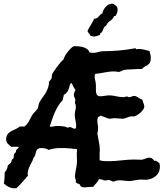

<svg xmlns="http://www.w3.org/2000/svg" viewBox="-20 -985 893 1035"><path d="M839 -106C829 -111 826 -119 815 -119L811 -118C805 -130 796 -135 784 -135C770 -135 756 -124 740 -124C726 -124 713 -125 699 -125C656 -125 612 -116 569 -116C552 -116 534 -116 517 -121V-161C518 -168 518 -175 518 -182C518 -204 508 -243 505 -264C507 -277 509 -289 509 -300C509 -308 506 -316 505 -325V-337C505 -343 506 -349 509 -355C510 -355 510 -355 511 -355C516 -355 517 -361 522 -361C531 -361 559 -345 573 -345C581 -345 588 -348 596 -348C611 -348 625 -345 639 -345C658 -345 674 -358 691 -358C694 -358 697 -357 700 -357C714 -357 758 -388 758 -411C758 -424 748 -435 748 -448C732 -450 720 -468 703 -468C693 -468 686 -461 677 -461C671 -461 668 -465 665 -465C658 -465 652 -461 646 -461C619 -461 595 -471 569 -471C553 -471 536 -466 520 -466C496 -466 497 -490 497 -508C497 -514 497 -520 497 -526C497 -544 490 -558 490 -574C490 -579 491 -583 494 -587C527 -589 558 -600 592 -600C602 -600 611 -599 621 -597C638 -602 645 -610 665 -610C686 -610 706 -613 726 -613C730 -613 734 -613 738 -613H745C763 -636 793 -628 793 -672C793 -685 789 -697 786 -710C768 -714 749 -721 730 -721C725 -721 719 -721 715 -719C714 -721 711 -725 709 -725C705 -725 702 -723 699 -723C647 -714 592 -709 540 -709C512 -709 504 -700 486 -700C479 -700 471 -701 463 -702C451 -737 396 -736 379 -736C369 -736 330 -693 322 -664C307 -654 262 -592 260 -582C259 -575 260 -568 257 -561C253 -553 243 -545 243 -540C243 -538 244 -536 244 -534C244 -533 244 -532 244 -532C234 -481 211 -468 192 -432C187 -422 188 -410 183 -400C175 -386 160 -377 153 -364C138 -336 134 -321 112 -303H87C62 -281 13 -281 13 -233C13 -214 28 -204 42 -193C48 -194 54 -194 61 -194C67 -194 74 -194 81 -193V-191C79 -184 69 -181 67 -175C67 -172 67 -168 65 -164L58 -158C54 -150 55 -141 53 -132L44 -124C41 -106 37 -106 22 -93C20 -79 16 -67 5 -55C5 -38 5 -21 2 -4L0 3C14 17 34 30 57 30C61 30 65 30 69 29C75 26 131 -37 131 -39C131 -41 129 -44 129 -47C129 -81 157 -117 157 -124C160 -136 162 -133 168 -145C176 -163 171 -187 203 -187C217 -187 231 -184 242 -177C267 -186 292 -187 316 -187C343 -187 368 -184 395 -181V-170C394 -164 394 -158 394 -152C394 -139 395 -127 395 -115C395 -87 384 -59 384 -32C384 -24 389 -18 389 -11C389 -8 389 -5 388 -3C394 4 403 5 411 10C413 22 424 25 436 25C449 25 462 22 475 22L482 23C493 6 507 -1 513 -19H518C529 -19 538 -12 549 -12C555 -12 559 -15 565 -15C576 -15 583 -6 593 -6C603 -11 613 -13 624 -13C642 -13 661 -9 678 -9C695 -9 715 -17 739 -17C751 -17 759 -16 766 -16C794 -16 842 -35 842 -86C842 -93 841 -99 839 -106ZM383 -291C373 -291 366 -300 356 -300C351 -300 349 -297 346 -297C339 -297 335 -302 328 -303C315 -305 301 -306 287 -306C276 -306 266 -302 255 -302C253 -302 250 -302 248 -303C263 -348 281 -409 318 -445L324 -474C359 -491 349 -530 365 -538C373 -526 377 -511 387 -500C384 -491 378 -485 378 -475C378 -461 386 -455 386 -446C386 -439 384 -435 384 -432C384 -423 389 -424 389 -410C389 -396 383 -381 383 -368C383 -350 388 -334 390 -317C390 -309 393 -291 383 -291ZM614 -928C614 -953 607 -952 591 -964C589 -965 587 -965 584 -965C558 -965 536 -937 532 -913C514 -906 512 -884 488 -884C478 -862 463 -842 452 -819C452 -812 457 -810 460 -804C466 -802 464 -791 473 -791C478 -789 483 -788 487 -788C492 -788 513 -794 517 -796C520 -799 519 -803 522 -806L527 -810C535 -818 536 -831 543 -840C545 -843 550 -845 553 -848C556 -852 557 -857 560 -861C571 -873 590 -880 594 -897C596 -899 599 -898 602 -899C607 -903 614 -921 614 -928Z"/></svg>

Font: Margarine
Style: Regular
Weight: 400
Designer: Astigmatic (AOETI)
Foundry: Astigmatic (AOETI)
Version: Version 1.000